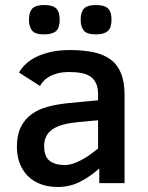

<svg xmlns="http://www.w3.org/2000/svg" viewBox="-20 -725 586 760"><path d="M373 0V-58.1Q336.9 -25.9 296.6 -5.4Q256.3 15.1 209 15.1Q169.9 15.1 139.6 3.4Q109.4 -8.3 88.9 -29.5Q68.4 -50.8 57.6 -79.8Q46.9 -108.9 46.9 -144Q46.9 -190.4 62.3 -221.7Q77.6 -252.9 104.7 -272.7Q131.8 -292.5 169.2 -302.5Q206.5 -312.5 251 -316.9L368.2 -328.1V-352.1Q368.2 -377.4 360.6 -394.3Q353 -411.1 338.6 -421.4Q324.2 -431.6 303 -435.8Q281.7 -439.9 254.9 -439.9Q229 -439.9 209.7 -435.1Q190.4 -430.2 176.3 -422.4Q162.1 -414.6 152.8 -404.5Q143.6 -394.5 138.2 -384.8L55.2 -438Q64.5 -454.6 80.8 -470.5Q97.2 -486.3 121.6 -498.8Q146 -511.2 179.4 -519Q212.9 -526.9 256.8 -526.9Q310.5 -526.9 351.1 -518.1Q391.6 -509.3 418.7 -488.8Q445.8 -468.3 459.5 -433.8Q473.1 -399.4 473.1 -348.1V0ZM368.2 -249 294.9 -242.2Q261.2 -239.3 235.1 -232.9Q209 -226.6 191.2 -215.3Q173.3 -204.1 164.1 -187.3Q154.8 -170.4 154.8 -146Q154.8 -105.5 176.3 -88.6Q197.8 -71.8 236.8 -71.8Q252 -71.8 268.3 -77.1Q284.7 -82.5 301.5 -91.3Q318.4 -100.1 335.2 -112.1Q352.1 -124 368.2 -137.2ZM421.4 -647Q421.4 -614.7 406.5 -601.8Q391.6 -588.9 359.4 -588.9Q324.2 -588.9 311.8 -604Q299.3 -619.1 299.3 -647Q299.3 -677.2 312.7 -691.2Q326.2 -705.1 359.4 -705.1Q394 -705.1 407.7 -691.4Q421.4 -677.7 421.4 -647ZM216.3 -647Q216.3 -614.7 201.7 -601.8Q187 -588.9 154.3 -588.9Q119.1 -588.9 106.9 -604Q94.7 -619.1 94.7 -647Q94.7 -677.2 107.9 -691.2Q121.1 -705.1 154.3 -705.1Q189 -705.1 202.6 -691.4Q216.3 -677.7 216.3 -647Z"/></svg>

Font: Clear Sans Medium
Style: Regular
Weight: 500
Foundry: Intel Corporation
Version: Version 1.00